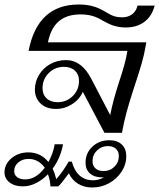

<svg xmlns="http://www.w3.org/2000/svg" viewBox="-93 -590 707 853"><path d="M120 -402H557L554 -385Q548 -349 536.5 -308.5Q525 -268 502 -199Q462 -79 449 0H371L275 -182Q260 -148 227 -127Q194 -106 156 -106Q113 -106 87.5 -130Q62 -154 62 -192Q62 -227 80.5 -257.5Q99 -288 130.5 -305.5Q162 -323 200 -323Q270 -323 313 -239L397 -78V-81Q409 -142 435 -223Q465 -311 473 -364H34Q74 -570 257 -570Q291 -570 319 -562.5Q347 -555 376 -537Q399 -523 414.5 -518Q430 -513 449 -513Q476 -513 494 -526.5Q512 -540 518 -565H594Q582 -518 548.5 -493Q515 -468 466 -468Q440 -468 417 -474.5Q394 -481 366 -497Q338 -514 315 -520Q292 -526 264 -526Q205 -526 169 -496Q133 -466 120 -402ZM258 -231Q258 -259 240 -276Q222 -293 191 -293Q151 -293 123.5 -265.5Q96 -238 96 -198Q96 -170 114 -153Q132 -136 163 -136Q203 -136 230.5 -163.5Q258 -191 258 -231ZM468 104Q468 141 447 173Q426 205 391.5 224Q357 243 317 243Q281 243 254 226.5Q227 210 213 180Q180 225 166 238H131Q130 210 120 184Q96 209 67 223.5Q38 238 9 238Q-28 238 -50.5 220.5Q-73 203 -73 176Q-73 139 -42 113Q-11 87 33 87Q88 87 122 130Q143 92 150 51H187Q176 112 141 159Q150 178 157 206Q189 169 212 128H226Q249 211 321 211Q346 211 370 197Q367 198 360 198Q326 198 306.5 180.5Q287 163 287 133Q287 90 317.5 61.5Q348 33 393 33Q428 33 448 52Q468 71 468 104ZM435 103Q435 83 422 71Q409 59 386 59Q358 59 338 78.5Q318 98 318 126Q318 146 331 158Q344 170 367 170Q396 170 415.5 150.5Q435 131 435 103ZM106 155Q77 116 34 116Q7 116 -11.5 131.5Q-30 147 -30 170Q-30 187 -17 197Q-4 207 19 207Q67 207 106 155Z"/></svg>

Font: Fahkwang Light
Style: Italic
Weight: 300
Italic angle: -10°
Version: Version 1.000; ttfautohint (v1.6)